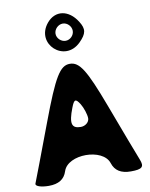

<svg xmlns="http://www.w3.org/2000/svg" viewBox="-121 -1336 1072 1372"><g transform="rotate(-10 415.0 -650.0)"><path d="M186 -500C106 -288 36 -101 28 -83C20 -65 62 -50 120 -50C191 -50 234 -77 252 -133C289 -250 546 -250 583 -133C601 -77 644 -50 715 -50C798 -50 815 -66 792 -123C776 -163 704 -352 634 -540C531 -815 488 -883 418 -883C347 -883 303 -812 186 -500ZM480 -477C480 -449 451 -425 418 -425C350 -425 340 -463 382 -571C404 -629 416 -631 445 -585C463 -556 480 -504 480 -477ZM316 -1200C202 -1062 386 -895 513 -1021C568 -1076 574 -1109 537 -1167C477 -1263 380 -1277 316 -1200ZM480 -1112C480 -1079 451 -1050 418 -1050C385 -1050 355 -1079 355 -1112C355 -1145 385 -1175 418 -1175C451 -1175 480 -1145 480 -1112Z"/></g></svg>

Font: Hussar Skorodowane
Style: Bold
Weight: 700
Foundry: Cannot Into Space Fonts
Version: Version 0.892